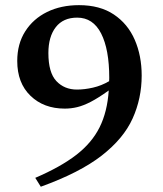

<svg xmlns="http://www.w3.org/2000/svg" viewBox="-20 -702 632 746"><path d="M138.5 23.5 117 -11Q215 -53 275.8 -99.8Q336.5 -146.5 366.8 -207Q397 -267.5 402.5 -350.5Q362 -321.5 333 -306.5Q304 -291.5 280.2 -285.8Q256.5 -280 231.5 -280Q150 -280 98.5 -329.8Q47 -379.5 47 -465Q47 -531.5 78 -580.2Q109 -629 163 -655.5Q217 -682 287 -682Q368 -682 422.2 -645.8Q476.5 -609.5 503.5 -547.5Q530.5 -485.5 530.5 -408.5Q530.5 -319.5 495.2 -241.5Q460 -163.5 374.8 -97.2Q289.5 -31 138.5 23.5ZM168 -496Q168 -420 199 -387Q230 -354 279 -354Q308.5 -354 341.2 -361.5Q374 -369 404 -386.5Q404.5 -392.5 404.5 -399Q404.5 -510 373 -571.8Q341.5 -633.5 280 -633.5Q225.5 -633.5 196.8 -596.5Q168 -559.5 168 -496Z"/></svg>

Font: Newsreader Text SemiBold
Style: Regular
Weight: 600
Designer: Hugues Gentile
Foundry: Production Type
Version: Version 1.001